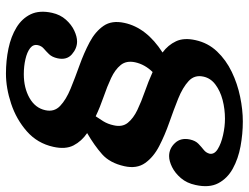

<svg xmlns="http://www.w3.org/2000/svg" viewBox="-150 -690 816 629"><g transform="rotate(-90 257.5 -375.0)"><path d="M424.5 -658Q428 -673.5 414.8 -683.8Q401.5 -694 378.5 -699.2Q355.5 -704.5 329.5 -704.5Q284.5 -704.5 251.5 -685.8Q218.5 -667 211.5 -634Q205 -605 225.5 -585.5Q246 -566 282 -551.2Q318 -536.5 358.5 -522Q399 -507.5 434 -489Q469 -470.5 487.8 -443.2Q506.5 -416 497.5 -375Q482 -302.5 400.5 -250Q425 -232 437.2 -206Q449.5 -180 441 -142Q432 -101 404 -71.5Q376 -42 337 -23.2Q298 -4.5 255.5 4.2Q213 13 174.5 13Q134 13 93.2 5.5Q52.5 -2 20.2 -19.8Q-12 -37.5 -27.8 -67.5Q-43.5 -97.5 -33.5 -142Q-27.5 -170.5 -11 -189.8Q5.5 -209 25.2 -218.8Q45 -228.5 61 -228.5Q86 -228.5 104 -209.2Q122 -190 115.5 -160Q111.5 -142 101.2 -132.2Q91 -122.5 81.5 -115Q72 -107.5 69 -96Q66 -80.5 84 -69.2Q102 -58 129.8 -51.8Q157.5 -45.5 183.5 -45.5Q215 -45.5 244.8 -53.2Q274.5 -61 295.5 -76.8Q316.5 -92.5 321.5 -116Q328 -145 307 -164.5Q286 -184 249.2 -198.8Q212.5 -213.5 171 -228Q129.5 -242.5 93.8 -261Q58 -279.5 38.5 -307Q19 -334.5 28 -375Q38.5 -422.5 67.2 -448Q96 -473.5 136.5 -497Q110 -515 96.2 -541.5Q82.5 -568 91.5 -608Q103 -660 142.2 -694.5Q181.5 -729 232.8 -746Q284 -763 331.5 -763Q374 -763 413.5 -754.8Q453 -746.5 482.5 -728.5Q512 -710.5 525.8 -681.8Q539.5 -653 530.5 -612Q524.5 -585 508.2 -566.8Q492 -548.5 472.2 -539.2Q452.5 -530 436.5 -530Q414 -530 394.5 -547Q375 -564 381.5 -594Q385.5 -612 395 -621.8Q404.5 -631.5 413.2 -639Q422 -646.5 424.5 -658ZM191.5 -469Q184.5 -459 175.2 -444Q166 -429 162 -410Q155.5 -382 170.2 -363.8Q185 -345.5 212.2 -332.5Q239.5 -319.5 272.5 -308Q305.5 -296.5 336.5 -282.5Q361.5 -308 368.5 -340Q374.5 -368.5 359.5 -387Q344.5 -405.5 316.8 -418.5Q289 -431.5 255.5 -443Q222 -454.5 191.5 -469Z"/></g></svg>

Font: Besley* Narrow Semi
Style: Italic
Weight: 600
Width: 4
Italic angle: -13°
Designer: Owen Earl
Foundry: indestructible type*
Version: Version 3.000; ttfautohint (v1.8.3)